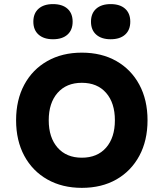

<svg xmlns="http://www.w3.org/2000/svg" viewBox="-20 -888 790 927"><path d="M375.1 19Q280.3 19 208.6 -21.6Q136.9 -62.3 97.3 -135.7Q57.7 -209.2 57.7 -307.4Q57.7 -405.7 97.3 -479.2Q136.9 -552.6 208.5 -593.2Q280.1 -633.8 374.9 -633.8Q470.7 -633.8 541.9 -593.2Q613.1 -552.6 652.7 -479.2Q692.3 -405.7 692.3 -307.4Q692.3 -209.2 652.7 -135.7Q613.1 -62.3 542 -21.6Q470.9 19 375.1 19ZM375 -126.6Q449.9 -126.6 492.3 -175.2Q534.7 -223.9 534.7 -307.4Q534.7 -391 492.3 -439.6Q449.9 -488.2 375 -488.2Q300.7 -488.2 258 -439.6Q215.3 -391 215.3 -307.4Q215.3 -223.9 258 -175.2Q300.7 -126.6 375 -126.6ZM235.8 -698.5Q191.4 -698.5 166.2 -720.9Q141 -743.2 141 -783.4Q141 -823.5 166.2 -845.9Q191.4 -868.2 235.8 -868.2Q280.9 -868.2 305.8 -845.9Q330.7 -823.5 330.7 -783.4Q330.7 -743.2 305.8 -720.9Q280.9 -698.5 235.8 -698.5ZM514.2 -698.5Q469.7 -698.5 444.5 -720.9Q419.3 -743.2 419.3 -783.4Q419.3 -823.5 444.5 -845.9Q469.7 -868.2 514.2 -868.2Q559.2 -868.2 584.1 -845.9Q609 -823.5 609 -783.4Q609 -743.2 584.1 -720.9Q559.2 -698.5 514.2 -698.5Z"/></svg>

Font: Martian Mono SemiExpanded
Style: Regular
Weight: 400
Width: 6
Monospace: yes
Designer: Roman Shamin
Foundry: Evil Martians
Version: Version 1.000